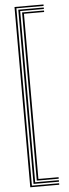

<svg xmlns="http://www.w3.org/2000/svg" viewBox="-65 -831 379 1061"><g transform="rotate(-5 124.5 -300.0)"><path d="M58.5 200V-800H219.2V-791.8H68.2V191.8H219.2V200ZM78 183.2V-783.2H219.2V-774.8H87.8V174.8H219.2V183.2ZM97.5 166.5V-766.5H219.2V-758.2H107.2V158.2H219.2V166.5Z"/></g></svg>

Font: Big Shoulders Inline Text Thin ExtraLight
Style: Regular
Weight: 250
Version: Version 2.002